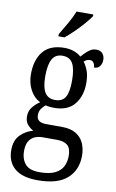

<svg xmlns="http://www.w3.org/2000/svg" viewBox="-107 -822 676 1116"><g transform="rotate(10 231.0 -263.5)"><path d="M198 239Q107 239 62 200.5Q17 162 17 93Q17 34 49.5 2Q82 -30 124 -40Q106 -49 89.5 -67Q73 -85 73 -117Q73 -147 90 -169.5Q107 -192 134 -210Q96 -229 74.5 -270Q53 -311 53 -361Q53 -447 94 -496.5Q135 -546 219 -546Q251 -546 276.5 -536.5Q302 -527 318 -512Q326 -521 338.5 -534Q351 -547 367 -557.5Q383 -568 403 -568Q429 -568 441 -552.5Q453 -537 453 -516Q453 -495 442 -479Q431 -463 407 -463Q407 -478 399.5 -490Q392 -502 378 -502Q367 -502 358.5 -498Q350 -494 342 -487Q357 -467 368 -438.5Q379 -410 379 -365Q379 -290 339.5 -241Q300 -192 219 -192Q208 -192 193 -193.5Q178 -195 169 -198Q156 -188 145 -172.5Q134 -157 134 -134Q134 -91 191 -91H283Q335 -91 367 -71.5Q399 -52 413.5 -19Q428 14 428 54Q428 139 371.5 189Q315 239 198 239ZM217 -238Q260 -238 277.5 -268.5Q295 -299 295 -365Q295 -434 277 -466.5Q259 -499 216 -499Q174 -499 155.5 -465.5Q137 -432 137 -364Q137 -300 156 -269Q175 -238 217 -238ZM200 191Q259 191 292 174.5Q325 158 338.5 130.5Q352 103 352 69Q352 23 330.5 5.5Q309 -12 269 -12H182Q159 -12 138.5 -3.5Q118 5 104.5 26Q91 47 91 87Q91 131 115.5 161Q140 191 200 191ZM172 -619Q193 -654 215.5 -693Q238 -732 251 -766H350V-756Q339 -739 315 -711Q291 -683 262 -654.5Q233 -626 208 -606H172Z"/></g></svg>

Font: Noto Serif Condensed
Style: Regular
Weight: 400
Width: 3
Designer: Monotype Design Team
Foundry: Monotype Imaging Inc.
Version: Version 2.013; ttfautohint (v1.8.4.7-5d5b)